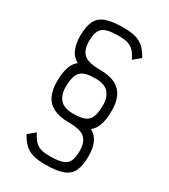

<svg xmlns="http://www.w3.org/2000/svg" viewBox="-240 -924 1079 1229"><g transform="rotate(30 300.0 -309.0)"><path d="M292 -113V-176Q347 -175 377.5 -187.5Q408 -200 420.5 -232Q433 -264 433 -319Q433 -375 403.5 -409Q374 -443 300 -443Q221 -443 173.5 -463Q126 -483 105 -524.5Q84 -566 84 -629Q84 -700 104 -740.5Q124 -781 171.5 -797.5Q219 -814 300 -814Q354 -814 389.5 -804Q425 -794 451 -770Q477 -746 499 -705L447 -662Q430 -698 411.5 -717.5Q393 -737 367 -745Q341 -753 300 -753Q242 -753 209.5 -742.5Q177 -732 163.5 -705.5Q150 -679 150 -629Q150 -564 182.5 -534.5Q215 -505 300 -505Q373 -505 416.5 -482.5Q460 -460 479.5 -418Q499 -376 499 -319Q499 -242 479.5 -196.5Q460 -151 415 -131.5Q370 -112 292 -113ZM300 196Q247 196 211 186Q175 176 149.5 152Q124 128 101 87L153 44Q170 79 188.5 99Q207 119 233.5 127Q260 135 300 135Q358 135 390.5 124.5Q423 114 436.5 87Q450 60 450 11Q450 -54 417.5 -83.5Q385 -113 300 -113Q228 -113 184 -135.5Q140 -158 120.5 -200.5Q101 -243 101 -299Q101 -376 120.5 -421.5Q140 -467 185.5 -486.5Q231 -506 308 -505V-442Q254 -443 223 -430.5Q192 -418 179.5 -386Q167 -354 167 -299Q167 -243 196.5 -209Q226 -175 300 -175Q379 -175 426.5 -155Q474 -135 495 -93.5Q516 -52 516 11Q516 82 496 122.5Q476 163 428.5 179.5Q381 196 300 196Z"/></g></svg>

Font: Victor Mono Light
Style: Regular
Weight: 300
Monospace: yes
Designer: Rune Bjørnerås
Version: Version 1.561;gftools[0.9.30]